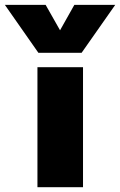

<svg xmlns="http://www.w3.org/2000/svg" viewBox="-113 -780 500 800"><path d="M227.1 -560.1H46.9L-92.8 -759.8H77.1L137.2 -653.8L196.8 -759.8H367.2ZM43 -500H232.9V0H43Z"/></svg>

Font: Overused Grotesk Black
Style: Regular
Weight: 900
Version: Version 0.002